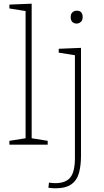

<svg xmlns="http://www.w3.org/2000/svg" viewBox="-20 -786 565 1043"><path d="M239 -21V0H31V-21L119 -35V-726L31 -740V-761L152 -766V-35ZM279 237Q272 237 262.5 236Q253 235 243 234L246 206Q255 207 263 208Q271 209 279 209Q337 209 362 178Q387 147 387 73V-486L299 -500V-521L420 -526V60Q420 112 409.5 152Q399 192 368.5 214.5Q338 237 279 237ZM396 -658Q382 -658 373 -667Q364 -676 364 -693Q364 -710 373.5 -719Q383 -728 397 -728Q429 -728 429 -693Q429 -676 419 -667Q409 -658 396 -658Z"/></svg>

Font: Bitter ExtraLight
Style: Regular
Weight: 200
Designer: Sol Matas, and Bitter project Authors
Foundry: Sol Matas
Version: Version 2.001